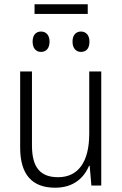

<svg xmlns="http://www.w3.org/2000/svg" viewBox="-20 -865 570 895"><path d="M141 -800H389V-845H141ZM357 -623C383 -623 397 -640 397 -671C397 -700 382 -718 357 -718C334 -718 318 -701 318 -671C318 -641 334 -623 357 -623ZM171 -623C196 -623 211 -641 211 -671C211 -700 196 -718 171 -718C147 -718 132 -701 132 -671C132 -641 147 -623 171 -623ZM237 10C320 10 370 -33 395 -92H398L406 0H452V-532H396V-242C396 -108 343 -39 251 -39C170 -39 129 -82 129 -187V-532H74V-177C74 -52 129 10 237 10Z"/></svg>

Font: Noto Sans Mono Condensed Light
Style: Regular
Weight: 300
Width: 3
Designer: Monotype Design Team
Foundry: Monotype Imaging Inc.
Version: Version 2.014